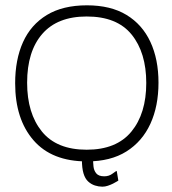

<svg xmlns="http://www.w3.org/2000/svg" viewBox="-20 -593 647 722"><path d="M307 14Q175 14 106 -65.5Q37 -145 37 -280Q37 -369 66.5 -434.5Q96 -500 156 -536.5Q216 -573 307 -573Q396 -573 455.5 -537Q515 -501 545.5 -435.5Q576 -370 576 -282Q576 -194 545.5 -127.5Q515 -61 455.5 -23.5Q396 14 307 14ZM365 109Q351 109 337 104.5Q323 100 311.5 89.5Q300 79 294 59Q288 39 288 7V-18H330V5Q330 17 331.5 32.5Q333 48 342 59Q351 70 372 70Q390 70 403 60Q416 50 419 50L425 86Q425 86 419.5 89.5Q414 93 405 97.5Q396 102 385.5 105.5Q375 109 365 109ZM306 -30Q418 -30 474 -98Q530 -166 530 -281Q530 -395 475 -463Q420 -531 306 -531Q196 -531 139 -465.5Q82 -400 82 -282Q82 -167 137.5 -98.5Q193 -30 306 -30Z"/></svg>

Font: Darker Grotesque Light
Style: Regular
Weight: 400
Version: Version 1.000;gftools[0.9.28]